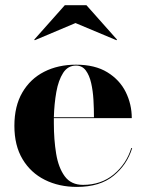

<svg xmlns="http://www.w3.org/2000/svg" viewBox="-20 -724 572 754"><path d="M276.5 -633.5 116.5 -566 114.5 -568.5 234.5 -703.5H319.5L439.5 -568.5L437.5 -566ZM499 -142.5Q479.5 -77.5 426 -33.8Q372.5 10 282 10Q211.5 10 156 -17.8Q100.5 -45.5 68.5 -99Q36.5 -152.5 36.5 -230Q36.5 -307.5 67.8 -361Q99 -414.5 153.5 -442.2Q208 -470 278.5 -470Q353 -470 401.5 -440.2Q450 -410.5 473.8 -362.5Q497.5 -314.5 497.5 -260H191.5Q191.5 -250 191.5 -240Q191.5 -175.5 200.5 -120.5Q209.5 -65.5 234.2 -31.8Q259 2 306 2Q377 2 426.8 -39.2Q476.5 -80.5 495.5 -142.5ZM278.5 -466.5Q246.5 -466.5 228 -437.8Q209.5 -409 201.2 -362.8Q193 -316.5 191.5 -263.5H349Q349 -296.5 347 -331.8Q345 -367 338 -397.8Q331 -428.5 316.8 -447.5Q302.5 -466.5 278.5 -466.5Z"/></svg>

Font: Bodoni* 48pt
Style: Bold
Weight: 700
Version: Version 2.3